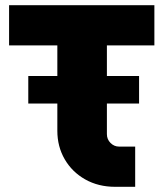

<svg xmlns="http://www.w3.org/2000/svg" viewBox="-20 -720 630 740"><path d="M424 0Q359 0 308.5 -28.5Q258 -57 229.5 -106Q201 -155 201 -216V-321H89V-427H201V-545H15V-700H575V-545H392V-427H516V-321H392V-203Q392 -183 406 -169Q420 -155 439 -155H501V0Z"/></svg>

Font: MuseoModerno Thin ExtraBold
Style: Regular
Weight: 800
Version: Version 1.002